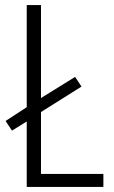

<svg xmlns="http://www.w3.org/2000/svg" viewBox="-20 -734 447 754"><path d="M85 0V-257L27 -221L2 -259L85 -313V-714H141V-349L275 -432L300 -394L141 -294V-51H386V0Z"/></svg>

Font: Noto Sans Gurmukhi Condensed Light
Style: Regular
Weight: 300
Width: 3
Designer: Jelle Bosma - Monotype Design Team
Foundry: Monotype Imaging Inc.
Version: Version 2.004; ttfautohint (v1.8.4.7-5d5b)